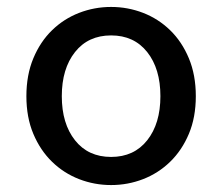

<svg xmlns="http://www.w3.org/2000/svg" viewBox="-20 -521 640 553"><path d="M300 12Q252 12 208 -5Q164 -22 130 -55Q96 -88 76 -135.5Q56 -183 56 -244Q56 -305 76 -353Q96 -401 130 -434Q164 -467 208 -484Q252 -501 300 -501Q348 -501 392 -484Q436 -467 470 -434Q504 -401 524 -353Q544 -305 544 -244Q544 -183 524 -135.5Q504 -88 470 -55Q436 -22 392 -5Q348 12 300 12ZM300 -69Q366 -69 404 -117Q442 -165 442 -244Q442 -323 404 -371Q366 -419 300 -419Q234 -419 196 -371Q158 -323 158 -244Q158 -165 196 -117Q234 -69 300 -69Z"/></svg>

Font: SauceCodePro Nerd Font Mono
Style: Regular
Weight: 500
Monospace: yes
Designer: Paul D. Hunt, Teo Tuominen
Foundry: Adobe Systems Incorporated
Version: Version 2.030;PS 1.000;hotconv 16.6.51;makeotf.lib2.5.65220;